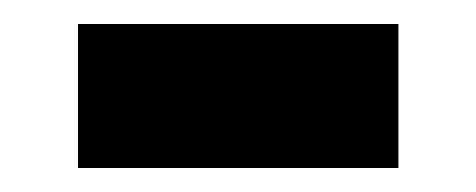

<svg xmlns="http://www.w3.org/2000/svg" viewBox="-20 -342 397 160"><path d="M312 -202H45V-322H312Z"/></svg>

Font: Hind Mysuru
Style: Bold
Weight: 700
Designer: Manushi Parikh, Hitesh Malaviya
Foundry: Indian Type Foundry
Version: Version 0.703;PS 1.0;hotconv 1.0.86;makeotf.lib2.5.63406